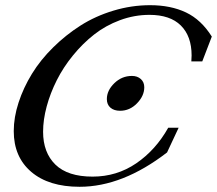

<svg xmlns="http://www.w3.org/2000/svg" viewBox="-20 -696 824 729"><path d="M282.2 13.2Q165 13.2 98.6 -43.5Q32.2 -100.1 32.2 -198.2Q32.2 -250.5 50.5 -306.6Q68.8 -362.8 101.3 -415.8Q133.8 -468.8 181.9 -516.1Q230 -563.5 285.9 -599.1Q341.8 -634.8 410.4 -655.5Q479 -676.3 549.8 -676.3Q628.4 -676.3 686.3 -648.7Q744.1 -621.1 784.2 -557.1L748 -462.9H706.5Q707.5 -477.5 707.5 -485.4Q707.5 -558.6 666.7 -599.1Q626 -639.6 547.4 -639.6Q490.2 -639.6 435.5 -619.4Q380.9 -599.1 337.4 -564.9Q293.9 -530.8 257.1 -485.6Q220.2 -440.4 195.6 -391.4Q170.9 -342.3 157.2 -291.7Q143.6 -241.2 143.6 -195.8Q143.6 -116.7 190.4 -71Q237.3 -25.4 331.5 -25.4Q423.3 -25.4 497.3 -75.9Q571.3 -126.5 618.7 -210.9H658.2L614.3 -117.2Q445.3 13.2 282.2 13.2ZM436 -275.4Q413.1 -275.4 399.4 -287.1Q385.7 -298.8 385.7 -319.8Q385.7 -352.5 414.1 -380.1Q442.4 -407.7 481 -407.7Q501.5 -407.7 514.6 -396Q527.8 -384.3 527.8 -364.7Q527.8 -332 500.2 -303.7Q472.7 -275.4 436 -275.4Z"/></svg>

Font: Elstob 6pt Medium
Style: Italic
Weight: 500
Italic angle: -20°
Designer: Peter S. Baker
Version: Version 1.015